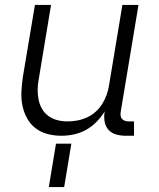

<svg xmlns="http://www.w3.org/2000/svg" viewBox="-20 -540 640 775"><path d="M228 8Q199 8 172 1Q145 -6 123.5 -22.5Q102 -39 89 -63Q76 -87 70.5 -114Q65 -141 66.5 -170Q68 -199 72 -228L121 -520H186L136 -218Q132 -197 132 -176.5Q132 -156 136 -136.5Q140 -117 150 -100Q160 -83 176 -71.5Q192 -60 211.5 -55Q231 -50 252 -50Q272 -50 291.5 -53.5Q311 -57 330 -65.5Q349 -74 365 -88Q381 -102 392 -119.5Q403 -137 410 -156Q417 -175 420 -195L474 -520H539L467 -87Q466 -80 467 -72.5Q468 -65 472.5 -60Q477 -55 484 -52.5Q491 -50 498 -50H521V8H488Q468 8 449.5 3Q431 -2 418.5 -15.5Q406 -29 402.5 -48Q399 -67 402 -87L403 -91Q389 -68 370 -48.5Q351 -29 327.5 -16Q304 -3 278.5 2.5Q253 8 228 8ZM177 215 206 40H268L239 215Z"/></svg>

Font: Iosevka Light Extended
Style: Italic
Weight: 300
Width: 7
Italic angle: -9°
Monospace: yes
Designer: Belleve Invis
Foundry: Belleve Invis
Version: Version 32.5.0; ttfautohint (v1.8.4)